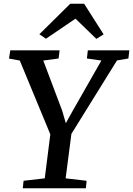

<svg xmlns="http://www.w3.org/2000/svg" viewBox="-20 -1014 716 1034"><path d="M102.5 0 107 -40.5 221 -53.5 251 -290.5 86.5 -688 28.5 -698.5 35.5 -743H301L295.5 -699L213 -688L314.5 -419L334.5 -350.5L372 -418L526 -688L448 -699L453 -743H676.5L671.5 -699L610 -688.5L364.5 -293L333.5 -53.5L446.5 -40.5L442.5 0ZM192 -829.5 358.5 -994H433L538 -829L499 -804.5Q471 -831.5 442.8 -859Q414.5 -886.5 386.5 -913.5Q347 -886.5 307.2 -859.5Q267.5 -832.5 227.5 -805.5Z"/></svg>

Font: Merriweather 24pt Medium
Style: Italic
Weight: 500
Italic angle: -7.8°
Version: Version 2.101